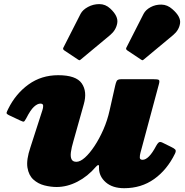

<svg xmlns="http://www.w3.org/2000/svg" viewBox="-20 -916 924 960"><path d="M684.5 -618.5Q690 -615 692.2 -614.8Q694.5 -614.5 699.5 -619L845.5 -740.5Q875 -765 880.2 -798.8Q885.5 -832.5 841.5 -870.5Q817 -892.5 787.2 -893Q757.5 -893.5 733 -880.2Q708.5 -867 698 -847L613.5 -681Q610 -675.5 610.5 -671.5Q611 -667.5 617 -663.5ZM369.5 -618.5Q375 -615 377.2 -614.8Q379.5 -614.5 384.5 -619L530.5 -740.5Q560 -765 566.2 -800Q572.5 -835 531.5 -873Q507.5 -895.5 476.8 -895.5Q446 -895.5 419.8 -881.2Q393.5 -867 383 -847L298.5 -681Q295 -675.5 295.5 -671.5Q296 -667.5 302 -663.5ZM21 -371.5Q14 -357.5 12.8 -352Q11.5 -346.5 26 -339.5L80 -314Q95.5 -306.5 99.2 -308Q103 -309.5 111 -324Q132 -365.5 149.5 -381.8Q167 -398 182 -398Q195.5 -398 195.8 -387.2Q196 -376.5 192 -365L132 -179Q111 -117 117.2 -78.2Q123.5 -39.5 147 -18.2Q170.5 3 202 11Q233.5 19 263 19Q315.5 19 367 -7.5Q418.5 -34 459.5 -82Q466.5 -90 470.8 -90.8Q475 -91.5 475 -85V-75Q475.5 -33.5 509.2 -4.2Q543 25 601 25Q686.5 25 751 -21Q815.5 -67 855 -148Q862 -162.5 855.8 -168.8Q849.5 -175 835.5 -181.5L792 -203Q779.5 -209 773 -203.2Q766.5 -197.5 761 -187Q742 -151 725 -134Q708 -117 693 -117Q679 -117 679 -128.5Q679 -140 682 -151L775 -497Q779.5 -514 773.2 -517Q767 -520 745.5 -520H587Q568 -520 563.5 -511Q559 -502 556 -488L528 -364Q517 -314 496.8 -268Q476.5 -222 452.5 -185.8Q428.5 -149.5 404.8 -128.2Q381 -107 362 -107Q344 -107 337.8 -119.5Q331.5 -132 334.5 -155Q337.5 -178 347 -210L399 -395Q417 -458 388.8 -499Q360.5 -540 271 -540Q187 -540 122.8 -493.8Q58.5 -447.5 21 -371.5Z"/></svg>

Font: Besley Black
Style: Italic
Weight: 900
Italic angle: -13°
Designer: Owen Earl
Foundry: indestructible type*
Version: Version 2.001